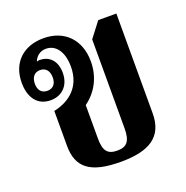

<svg xmlns="http://www.w3.org/2000/svg" viewBox="-107 -658 742 767"><g transform="rotate(-20 264.0 -274.0)"><path d="M280 11C400 11 465 -27 465 -128V-552H388L339 -488V-110C339 -56 323 -36 282 -36C240 -36 225 -56 225 -108V-250C277 -288 304 -344 304 -407C304 -500 246 -559 157 -559C71 -559 15 -506 15 -421C15 -359 44 -316 101 -316C150 -316 183 -350 183 -403C183 -452 156 -480 119 -482C112 -483 106 -482 101 -480C108 -499 125 -516 152 -516C194 -516 222 -478 222 -415C222 -331 169 -286 99 -271V-123C99 -31 149 11 280 11ZM101 -356C76 -356 63 -373 63 -399C63 -426 76 -444 101 -444C126 -444 139 -426 139 -399C139 -373 126 -356 101 -356Z"/></g></svg>

Font: Noto Serif Thai Condensed
Style: Bold
Weight: 700
Width: 3
Designer: Monotype Design Team
Foundry: Monotype Imaging Inc.
Version: Version 2.002